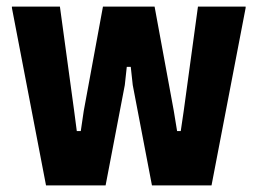

<svg xmlns="http://www.w3.org/2000/svg" viewBox="-20 -560 778 580"><path d="M16 -536V-540H161L204 -225L212 -164H224L233 -225L291 -540H447L505 -225L515 -164H526L535 -225L578 -540H722V-536L619 0H439L381 -303L375 -358H363L357 -303L299 0H119Z"/></svg>

Font: Encode Sans Compressed
Style: ExtraBold
Weight: 800
Designer: Pablo Impallari, Andres Torresi
Foundry: Pablo Impallari, Andres Torresi
Version: Version 1.000; ttfautohint (v1.00) -l 8 -r 50 -G 200 -x 14 -